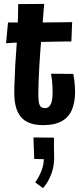

<svg xmlns="http://www.w3.org/2000/svg" viewBox="-20 -630 426 982"><path d="M200 10Q160 10 131.5 -1Q103 -12 86 -33Q69 -54 61 -84.5Q53 -115 53 -155Q53 -189 55 -225Q57 -261 58 -298Q61 -337 63 -369.5Q65 -402 67 -430.5Q69 -459 70 -487Q71 -515 72 -544.5Q73 -574 73 -609L206 -610Q202 -562 198.5 -518.5Q195 -475 191.5 -435.5Q188 -396 185.5 -359.5Q183 -323 181 -289Q179 -250 177.5 -216Q176 -182 176 -151Q176 -128 178 -111Q180 -94 187.5 -85.5Q195 -77 210 -77Q224 -77 232.5 -86.5Q241 -96 245 -112.5Q249 -129 249 -151Q249 -168 248.5 -185Q248 -202 246 -219.5Q244 -237 241 -253L355 -252Q358 -235 360 -219.5Q362 -204 363 -189Q364 -174 364 -160Q364 -110 349 -71.5Q334 -33 298 -11.5Q262 10 200 10ZM11 -409 21 -515Q24 -515 34.5 -515Q45 -515 59 -515Q73 -515 87.5 -514.5Q102 -514 114.5 -514Q127 -514 136 -514Q151 -514 177.5 -514.5Q204 -515 233.5 -515.5Q263 -516 289.5 -516Q316 -516 332.5 -516.5Q349 -517 349 -517L345 -418Q345 -418 330.5 -418Q316 -418 292.5 -417.5Q269 -417 242 -416.5Q215 -416 190.5 -415.5Q166 -415 150 -415Q130 -415 106.5 -414Q83 -413 61.5 -412Q40 -411 25.5 -410Q11 -409 11 -409ZM200 332 160 303Q179 276 191.5 245Q204 214 204 184L155 183L151 73L256 74Q256 100 256 126Q256 152 257 178Q257 207 250 235Q243 263 230 288Q217 313 200 332Z"/></svg>

Font: Truculenta ExtraBold
Style: Regular
Weight: 800
Version: Version 1.002